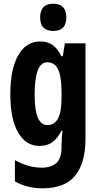

<svg xmlns="http://www.w3.org/2000/svg" viewBox="-20 -782 540 1042"><path d="M198 -557Q237 -557 264 -539Q291 -521 313 -477H321L332 -547H444V-28Q444 101 388.5 170.5Q333 240 210 240Q125 240 61 202V87Q101 109 136.5 118.5Q172 128 206 128Q257 128 285.5 103Q314 78 314 17V7Q314 -10 315.5 -32Q317 -54 319 -73H314Q292 -30 263.5 -10Q235 10 194 10Q120 10 78 -63.5Q36 -137 36 -270Q36 -407 79 -482Q122 -557 198 -557ZM236 -444Q168 -444 168 -268Q168 -183 185.5 -143Q203 -103 238 -103Q276 -103 295 -139.5Q314 -176 314 -252V-279Q314 -366 295.5 -405Q277 -444 236 -444ZM269 -762Q340 -762 340 -687Q340 -614 269 -614Q198 -614 198 -687Q198 -762 269 -762Z"/></svg>

Font: Noto Sans Arabic ExtCond
Style: Bold
Weight: 700
Width: 2
Designer: Monotype Design Team, Nadine Chahine, Nizar Qandah and Khaled Hosny
Foundry: Monotype Imaging Inc.
Version: Version 2.012; ttfautohint (v1.8.4.7-5d5b)